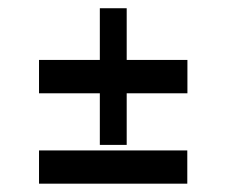

<svg xmlns="http://www.w3.org/2000/svg" viewBox="-20 -518 596 461"><path d="M219.7 -170.1V-294H73.7V-374.1H219.7V-498.2H284.2V-374.1H430V-294H284.2V-170.1ZM73.7 -77V-156.8H429.7V-77Z"/></svg>

Font: Russolo 10pt ExtraLight
Style: Regular
Weight: 200
Designer: Micah Stupak-Hahn
Version: Version 1.000